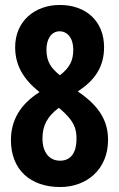

<svg xmlns="http://www.w3.org/2000/svg" viewBox="-20 -743 480 773"><path d="M222 10C327 10 415 -59 415 -180C415 -259 377 -318 293 -375C363 -420 399 -475 399 -553C399 -658 326 -723 221 -723C119 -723 41 -657 41 -553C41 -481 73 -425 139 -372C61 -323 24 -258 24 -179C24 -59 103 10 222 10ZM221 -440C187 -468 167 -493 167 -543C167 -589 189 -617 220 -617C251 -617 275 -590 275 -543C275 -501 262 -471 221 -440ZM222 -96C176 -96 151 -133 151 -185C151 -236 169 -273 217 -309C282 -255 288 -222 288 -183C288 -130 266 -96 222 -96Z"/></svg>

Font: Noto Sans Gurmukhi UI ExtraCondensed
Style: Bold
Weight: 700
Width: 2
Designer: Jelle Bosma - Monotype Design Team
Foundry: Monotype Imaging Inc.
Version: Version 2.004